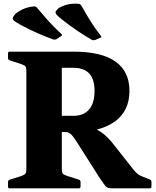

<svg xmlns="http://www.w3.org/2000/svg" viewBox="-20 -1036 860 1056"><path d="M531 -828 503 -816Q492 -813 485 -817Q448 -838 405 -867Q362 -896 323 -927Q300 -945 291.5 -955Q283 -965 286.5 -972.5Q290 -980 302 -991Q323 -1004 351 -1011Q379 -1018 414 -1015Q423 -1013 428 -1004Q445 -974 462 -945.5Q479 -917 497.5 -890Q516 -863 535 -839Q541 -831 531 -828ZM317 -838 291 -821Q281 -816 273 -819Q233 -833 185.5 -854Q138 -875 94 -899Q69 -913 58.5 -921Q48 -929 50.5 -937.5Q53 -946 63 -958Q81 -974 107.5 -986Q134 -998 168 -1001Q178 -1001 184 -993Q206 -967 228 -941.5Q250 -916 273 -892.5Q296 -869 318 -849Q325 -843 317 -838ZM320 -310V-399H384Q440 -399 470 -434Q500 -469 500 -536Q500 -600 471 -631.5Q442 -663 384 -663H320V-752H384Q538 -752 615 -697.5Q692 -643 692 -536Q692 -427 613 -368.5Q534 -310 384 -310ZM125 0V-752H320V0ZM603 0Q586 0 576 -2.5Q566 -5 557 -16.5Q548 -28 531 -53L398 -262Q384 -284 374 -294Q364 -304 355.5 -307Q347 -310 337 -310L413 -349Q460 -346 493 -332.5Q526 -319 553 -296.5Q580 -274 606 -240L715 -102Q728 -86 739.5 -77.5Q751 -69 766 -64L804 -49Q813 -45 813 -35V-10Q813 0 803 0ZM34 0Q24 0 24 -10V-35Q24 -44 34 -48L98 -68Q116 -75 120.5 -82Q125 -89 125 -104V-204H320V-107Q320 -87 325.5 -81Q331 -75 345 -70L414 -48Q423 -44 423 -35V-10Q423 0 413 0ZM24 -742Q24 -752 34 -752H320V-548H125V-648Q125 -663 120.5 -670Q116 -677 98 -683L34 -704Q24 -707 24 -717Z"/></svg>

Font: Hahmlet ExtraBold
Style: Regular
Weight: 800
Designer: Minjoo Ham & Mark Frömberg
Foundry: hypertype
Version: Version 1.002